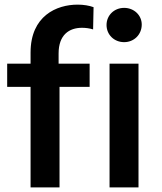

<svg xmlns="http://www.w3.org/2000/svg" viewBox="-20 -809 700 829"><path d="M112 -582V-534H11V-434H112V0H237V-434H367V-534H233V-578C233 -659 279 -689 334 -689C349 -689 366 -687 382 -682L384 -778C365 -785 341 -789 315 -789C225 -789 112 -741 112 -582ZM453 0H578V-534H453ZM516 -627C559 -627 592 -660 592 -703C592 -743 559 -775 516 -775C473 -775 440 -743 440 -701C440 -659 473 -627 516 -627Z"/></svg>

Font: Chess Sans SemiBold
Style: Regular
Weight: 600
Designer: Wolf Bōese
Foundry: Wolf Bōese
Version: Version 7.223;Glyphs 3.3 (3306)